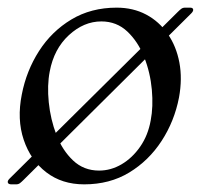

<svg xmlns="http://www.w3.org/2000/svg" viewBox="-29 -471 525 502"><path d="M32 0Q27 5 23 8Q19 11 13 11H1Q-7 11 -8.5 6.5Q-10 2 -4 -4L436 -440Q441 -445 445 -448Q449 -451 455 -451H468Q475 -451 476 -446.5Q477 -442 471 -436ZM191 11Q133 11 92 -20.5Q51 -52 33 -105.5Q15 -159 28 -224Q40 -286 73 -337.5Q106 -389 157.5 -420Q209 -451 276 -451Q319 -451 353 -433Q387 -415 409.5 -382.5Q432 -350 440 -307.5Q448 -265 439 -216Q427 -154 393.5 -102.5Q360 -51 309 -20Q258 11 191 11ZM230 -25Q261 -25 289 -41.5Q317 -58 337.5 -87.5Q358 -117 365 -156Q372 -192 368 -236.5Q364 -281 348 -321.5Q332 -362 304 -388.5Q276 -415 236 -415Q190 -415 151 -379Q112 -343 101 -284Q94 -248 98.5 -203.5Q103 -159 118.5 -118.5Q134 -78 162 -51.5Q190 -25 230 -25Z"/></svg>

Font: Young Serif Light
Style: Italic
Weight: 300
Italic angle: -10.979°
Designer: Bastien Sozeau
Foundry: NBR — Bastien Sozeau
Version: Version 5.001